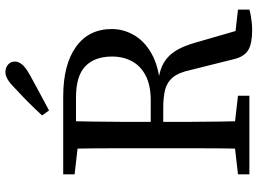

<svg xmlns="http://www.w3.org/2000/svg" viewBox="-138 -780 928 691"><g transform="rotate(-90 325.5 -434.0)"><path d="M44 0V-41L175 -56H196L327 -41V0ZM135 0Q137 -51 137.5 -102Q138 -153 138 -205.5Q138 -258 138 -310V-359Q138 -411 138 -463Q138 -515 137.5 -567Q137 -619 135 -670H236Q235 -618 234 -566.5Q233 -515 233 -462Q233 -409 233 -350V-320Q233 -264 233 -210Q233 -156 234 -104Q235 -52 236 0ZM562 10Q515 10 491.5 -4Q468 -18 459 -54L419 -214Q410 -255 393 -275.5Q376 -296 349.5 -303Q323 -310 282 -310H186V-355H310Q364 -355 399 -373Q434 -391 451 -422.5Q468 -454 468 -494Q468 -557 433 -590.5Q398 -624 321 -624H185V-670H324Q439 -670 503 -624Q567 -578 567 -495Q567 -453 545 -415Q523 -377 478.5 -352Q434 -327 367 -321V-329Q397 -327 421 -319Q445 -311 463 -295.5Q481 -280 494 -256Q507 -232 517 -198L565 -32L531 -53L637 -41V0Q627 3 615.5 5Q604 7 591 8.5Q578 10 562 10ZM44 -629V-670H185V-614H175ZM256 -746Q279 -771 302.5 -794.5Q326 -818 350 -840Q371 -861 385 -869.5Q399 -878 412 -878Q428 -878 439 -868.5Q450 -859 450 -844Q450 -831 439.5 -818Q429 -805 400 -789Q369 -772 337.5 -755Q306 -738 274 -721Z"/></g></svg>

Font: Source Serif 4 Variable
Style: Regular
Weight: 400
Designer: Frank Grießhammer
Foundry: Adobe
Version: Version 4.005;hotconv 1.1.0;makeotfexe 2.6.0